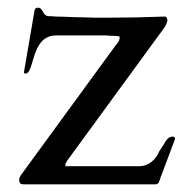

<svg xmlns="http://www.w3.org/2000/svg" viewBox="-20 -479 486 499"><path d="M394 -9C397 -13 397 -20 399 -22L435 -118C435 -122 433 -124 428 -124C418 -124 410 -113 406 -104L394 -86C386 -66 368 -47 341 -47H153C151 -47 150 -47 150 -48V-51C150 -53 150 -55 152 -56C152 -58 154 -60 155 -62L407 -407C409 -409 415 -422 415 -425C415 -430 414 -434 410 -436C357 -434 306 -433 257 -433C233 -433 212 -433 196 -434C168 -434 147 -436 124 -436C116 -437 110 -437 105 -437C101 -438 98 -439 96 -442C91 -447 88 -459 80 -459C74 -459 72 -458 70 -453L42 -290C42 -289 43 -289 44 -288H47C56 -288 60 -305 63 -314C73 -348 83 -387 127 -387H246C253 -387 260 -387 268 -386C273 -386 291 -386 291 -383C291 -370 285 -368 279 -359L33 -22C32 -19 31 -17 30 -16V-10C30 -3 34 0 41 0H385C390 0 394 -5 394 -9Z"/></svg>

Font: fbb
Style: Regular
Weight: 400
Designer: David J. Perry, Michael Sharpe
Version: Version 1.045